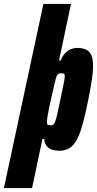

<svg xmlns="http://www.w3.org/2000/svg" viewBox="-82 -763 496 982"><path d="M-62 199 140 -743H281L220 -454H229Q238 -478 252 -492Q266 -506 281.5 -512Q297 -518 311 -518Q339 -518 357.5 -509.5Q376 -501 385 -481Q394 -461 394 -425Q394 -395 387.5 -353.5Q381 -312 370 -255Q355 -181 341.5 -130.5Q328 -80 311.5 -49.5Q295 -19 273.5 -5.5Q252 8 222 8Q183 8 164.5 -8Q146 -24 144 -52H135L82 199ZM175 -122Q184 -122 189 -124.5Q194 -127 199 -138.5Q204 -150 210.5 -177.5Q217 -205 227 -255Q238 -307 243.5 -334Q249 -361 249 -373Q249 -381 247 -384Q245 -387 241.5 -387.5Q238 -388 232 -388Q225 -388 220 -387Q215 -386 211 -380Q207 -374 203 -359Q200 -349 195 -326.5Q190 -304 183.5 -276Q177 -248 171 -220Q165 -192 161.5 -170Q158 -148 158 -139Q158 -127 162.5 -124.5Q167 -122 175 -122Z"/></svg>

Font: Saira Condensed Black
Style: Italic
Weight: 900
Width: 3
Italic angle: -12°
Designer: Hector Gatti with collaboration of the Omnibus-Type team
Foundry: Omnibus-Type
Version: Version 1.101